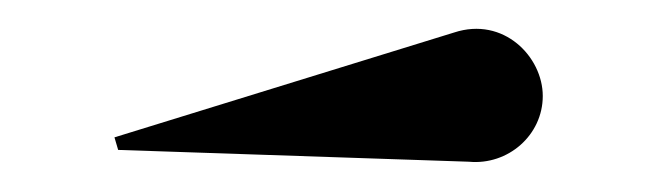

<svg xmlns="http://www.w3.org/2000/svg" viewBox="-20 -820 442 130"><path d="M297.5 -710.5C324 -708 347.5 -728.5 347.5 -755C347.5 -781.5 321 -809 287.5 -798L57.5 -727L60 -718.5Z"/></svg>

Font: Bodoni* 24pt Medium
Style: Regular
Weight: 500
Version: Version 2.3